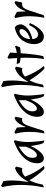

<svg xmlns="http://www.w3.org/2000/svg" viewBox="1239 -1991 783 3301"><g transform="rotate(-90 1630.5 -340.5)"><path d="M393 31Q384 31 381 30Q352 5 321.5 -29.5Q291 -64 264 -100.5Q237 -137 215.5 -169.5Q194 -202 183 -224L182 -225Q143 -157 123 -69L107 2Q100 9 86.5 14Q73 19 66 19Q60 19 60 14Q84 -98 93 -197.5Q102 -297 102 -379Q102 -445 96 -506Q90 -567 81 -616.5Q72 -666 63 -696L88 -712L168 -674Q173 -640 175.5 -604Q178 -568 178 -529Q178 -460 171 -388Q164 -316 153 -247H158Q199 -330 257 -389.5Q315 -449 391 -474L417 -455L391 -349Q374 -353 356 -353Q327 -353 298.5 -339.5Q270 -326 244 -303Q262 -253 291.5 -192.5Q321 -132 356 -76Q391 -20 426 19Q426 25 415 28Q404 31 393 31Z M858 28Q851 28 839 24Q827 20 821 14Q803 -27 790.5 -86.5Q778 -146 770 -204Q742 -138 706 -87Q670 -36 632.5 -7Q595 22 560 22Q515 22 494.5 -10Q474 -42 474 -91Q474 -159 500 -216.5Q526 -274 569.5 -320.5Q613 -367 664.5 -401.5Q716 -436 767 -458L848 -493L872 -479Q857 -435 848 -373Q839 -311 839 -255Q839 -228 841.5 -188Q844 -148 848 -105.5Q852 -63 856.5 -27.5Q861 8 865 25Q865 28 858 28ZM618 -98Q648 -98 688 -147Q728 -196 760 -295Q759 -306 759 -315.5Q759 -325 759 -333Q759 -358 759 -376Q759 -394 760 -408Q714 -382 670 -348.5Q626 -315 597 -271.5Q568 -228 568 -172Q568 -140 578.5 -119Q589 -98 618 -98Z M996 30Q988 30 988 26Q1003 -48 1008.5 -110Q1014 -172 1014 -222Q1014 -317 1002.5 -377Q991 -437 983 -468L1007 -485L1088 -442Q1091 -411 1093 -379.5Q1095 -348 1095 -315V-296H1103Q1156 -446 1252 -483L1273 -464L1249 -349Q1242 -351 1234.5 -352Q1227 -353 1221 -353Q1180 -353 1156.5 -322.5Q1133 -292 1114 -233.5Q1095 -175 1067 -90L1033 15Q1027 22 1015 26Q1003 30 996 30Z M1657 28Q1650 28 1638 24Q1626 20 1620 14Q1602 -27 1589.5 -86.5Q1577 -146 1569 -204Q1541 -138 1505 -87Q1469 -36 1431.5 -7Q1394 22 1359 22Q1314 22 1293.5 -10Q1273 -42 1273 -91Q1273 -159 1299 -216.5Q1325 -274 1368.5 -320.5Q1412 -367 1463.5 -401.5Q1515 -436 1566 -458L1647 -493L1671 -479Q1656 -435 1647 -373Q1638 -311 1638 -255Q1638 -228 1640.5 -188Q1643 -148 1647 -105.5Q1651 -63 1655.5 -27.5Q1660 8 1664 25Q1664 28 1657 28ZM1417 -98Q1447 -98 1487 -147Q1527 -196 1559 -295Q1558 -306 1558 -315.5Q1558 -325 1558 -333Q1558 -358 1558 -376Q1558 -394 1559 -408Q1513 -382 1469 -348.5Q1425 -315 1396 -271.5Q1367 -228 1367 -172Q1367 -140 1377.5 -119Q1388 -98 1417 -98Z M2112 31Q2103 31 2100 30Q2071 5 2040.5 -29.5Q2010 -64 1983 -100.5Q1956 -137 1934.5 -169.5Q1913 -202 1902 -224L1901 -225Q1862 -157 1842 -69L1826 2Q1819 9 1805.5 14Q1792 19 1785 19Q1779 19 1779 14Q1803 -98 1812 -197.5Q1821 -297 1821 -379Q1821 -445 1815 -506Q1809 -567 1800 -616.5Q1791 -666 1782 -696L1807 -712L1887 -674Q1892 -640 1894.5 -604Q1897 -568 1897 -529Q1897 -460 1890 -388Q1883 -316 1872 -247H1877Q1918 -330 1976 -389.5Q2034 -449 2110 -474L2136 -455L2110 -349Q2093 -353 2075 -353Q2046 -353 2017.5 -339.5Q1989 -326 1963 -303Q1981 -253 2010.5 -192.5Q2040 -132 2075 -76Q2110 -20 2145 19Q2145 25 2134 28Q2123 31 2112 31Z M2274 22Q2267 22 2267 19Q2279 -58 2284 -124.5Q2289 -191 2289 -257Q2289 -278 2288.5 -310Q2288 -342 2286 -378Q2265 -380 2243.5 -383.5Q2222 -387 2203 -392Q2199 -394 2194.5 -404Q2190 -414 2187 -424.5Q2184 -435 2183 -440Q2183 -445 2185 -445.5Q2187 -446 2187 -446Q2209 -442 2234.5 -440Q2260 -438 2283 -438Q2281 -480 2278.5 -519Q2276 -558 2272 -586L2296 -603L2377 -560L2371 -443Q2408 -448 2436 -456.5Q2464 -465 2486 -473L2496 -457L2466 -387Q2417 -377 2366 -376Q2361 -307 2354 -235.5Q2347 -164 2337.5 -101Q2328 -38 2316 8Q2310 15 2295.5 18.5Q2281 22 2274 22Z M2654 22Q2591 22 2557 -24Q2523 -70 2523 -144Q2523 -191 2536.5 -241.5Q2550 -292 2581.5 -339Q2613 -386 2667 -422Q2721 -458 2802 -477Q2837 -465 2850 -433Q2863 -401 2863 -368Q2851 -319 2818.5 -284Q2786 -249 2745 -226.5Q2704 -204 2667 -191.5Q2630 -179 2609 -175Q2614 -123 2636.5 -100Q2659 -77 2688 -77Q2734 -77 2774 -116.5Q2814 -156 2847 -225Q2849 -231 2854 -231Q2859 -231 2868 -226.5Q2877 -222 2884 -217Q2857 -151 2819.5 -96.5Q2782 -42 2739.5 -10Q2697 22 2654 22ZM2609 -215Q2669 -231 2707 -256.5Q2745 -282 2763 -310.5Q2781 -339 2781 -363Q2781 -377 2772 -387.5Q2763 -398 2746 -398Q2723 -398 2692.5 -378.5Q2662 -359 2637.5 -319Q2613 -279 2609 -215Z M2984 30Q2976 30 2976 26Q2991 -48 2996.5 -110Q3002 -172 3002 -222Q3002 -317 2990.5 -377Q2979 -437 2971 -468L2995 -485L3076 -442Q3079 -411 3081 -379.5Q3083 -348 3083 -315V-296H3091Q3144 -446 3240 -483L3261 -464L3237 -349Q3230 -351 3222.5 -352Q3215 -353 3209 -353Q3168 -353 3144.5 -322.5Q3121 -292 3102 -233.5Q3083 -175 3055 -90L3021 15Q3015 22 3003 26Q2991 30 2984 30Z"/></g></svg>

Font: Julee
Style: Regular
Weight: 400
Designer: Julian Tunni
Foundry: Julian Tunni
Version: Version 1.002; ttfautohint (v1.8.4.7-5d5b);gftools[0.9.23]